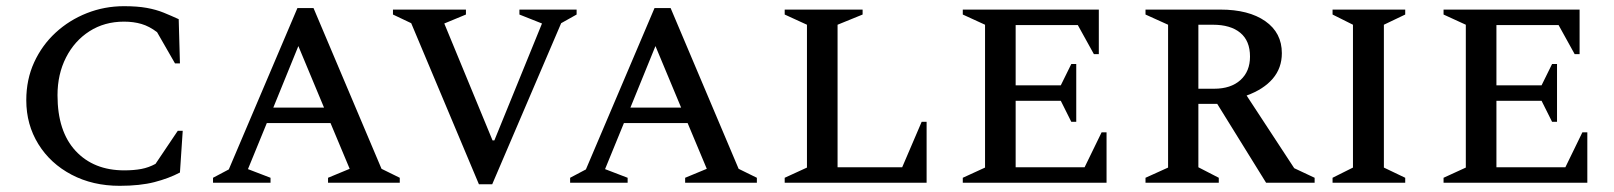

<svg xmlns="http://www.w3.org/2000/svg" viewBox="-20 -591 5220 621"><path d="M367 10Q280 10 211.5 -26Q143 -62 104 -125Q65 -188 65 -267Q65 -334 90.5 -389.5Q116 -445 160 -485.5Q204 -526 261 -548.5Q318 -571 381 -571Q424 -571 454.5 -565.5Q485 -560 509.5 -550Q534 -540 558 -529L562 -386H546L488 -487Q463 -506 437.5 -513.5Q412 -521 381 -521Q318 -521 269.5 -490Q221 -459 193.5 -405Q166 -351 166 -283Q166 -166 224.5 -103Q283 -40 382 -40Q413 -40 437 -44.5Q461 -49 483 -61L555 -168H571L562 -33Q526 -14 479.5 -2Q433 10 367 10Z M669 0V-16L720 -43L942 -565H994L1214 -45L1273 -16V0H1041V-16L1111 -45L1049 -193H843L782 -44L855 -16V0ZM864 -243H1028L945 -442Z M1529 5 1310 -516 1251 -544V-560H1487V-544L1417 -515L1573 -137H1579L1733 -515L1660 -544V-560H1845V-544L1795 -516L1572 5Z M1824 0V-16L1875 -43L2097 -565H2149L2369 -45L2428 -16V0H2196V-16L2266 -45L2204 -193H1998L1937 -44L2010 -16V0ZM2019 -243H2183L2100 -442Z M2518 0V-16L2590 -49V-511L2518 -544V-560H2770V-544L2689 -511V-50H2898L2961 -197H2977V0Z M3094 0V-16L3166 -49V-511L3094 -544V-560H3534V-416H3518L3466 -510H3265V-315H3411L3445 -384H3461V-197H3445L3411 -265H3265V-50H3488L3543 -163H3559V0Z M3685 0V-16L3758 -49V-511L3685 -544V-560H3927Q4019 -560 4072.5 -522.5Q4126 -485 4126 -419Q4126 -371 4096.5 -336.5Q4067 -302 4012 -282L4166 -47L4232 -16V0H4075L3917 -255H3856V-50L3922 -16V0ZM3903 -511H3856V-304H3907Q3961 -304 3992 -332Q4023 -360 4023 -408Q4023 -459 3991.5 -485Q3960 -511 3903 -511Z M4290 0V-16L4356 -49V-511L4290 -544V-560H4525V-544L4456 -511V-49L4525 -16V0Z M4649 0V-16L4721 -49V-511L4649 -544V-560H5089V-416H5073L5021 -510H4820V-315H4966L5000 -384H5016V-197H5000L4966 -265H4820V-50H5043L5098 -163H5114V0Z"/></svg>

Font: Spectral SC Medium
Style: Regular
Weight: 500
Designer: Jean-Baptiste Levee
Foundry: Production Type
Version: Version 2.001